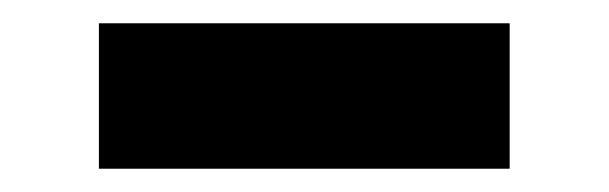

<svg xmlns="http://www.w3.org/2000/svg" viewBox="-20 -404 523 165"><path d="M65 -259V-384H418V-259Z"/></svg>

Font: BDO Grotesk DemiBold
Style: Regular
Weight: 600
Designer: Deni Anggara
Foundry: Lokal Container
Version: Version 2.000